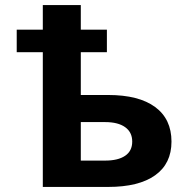

<svg xmlns="http://www.w3.org/2000/svg" viewBox="-20 -738 735 758"><path d="M299 -532V-363H407Q528 -363 592.5 -315.5Q657 -268 657 -179Q657 -92 592.5 -46Q528 0 407 0H149V-532H46V-621H149V-718H299V-621H402V-532ZM299 -104H395Q446 -104 474 -123Q502 -142 502 -179Q502 -216 474 -236Q446 -256 395 -256H299Z"/></svg>

Font: Geist
Style: Bold
Weight: 400
Designer: Basement.studio, Andrés Briganti, Mateo Zaragoza
Foundry: Basement.studio, Vercel, Andrés Briganti, Guido Ferreyra, Mateo Zaragoza
Version: Version 1.401